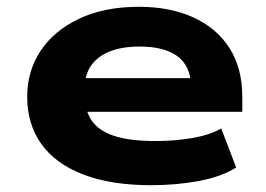

<svg xmlns="http://www.w3.org/2000/svg" viewBox="-20 -534 783 565"><path d="M425 11Q307 11 225 -20.5Q143 -52 101.5 -110.5Q60 -169 60 -249Q60 -325 99.5 -384.5Q139 -444 213 -479Q287 -514 389 -514Q480 -514 548.5 -483Q617 -452 655 -393Q693 -334 693 -249V-205H201V-304H562L542 -283Q540 -341 501.5 -369Q463 -397 391 -397Q340 -397 304 -383Q268 -369 248.5 -341.5Q229 -314 229 -273V-256Q229 -211 249 -180.5Q269 -150 314.5 -134.5Q360 -119 438 -119Q496 -119 547 -128Q598 -137 631 -156L675 -41Q632 -14 565.5 -1.5Q499 11 425 11Z"/></svg>

Font: Nunito Sans 7pt Expanded ExtraBold
Style: Regular
Weight: 800
Width: 7
Designer: Vernon Adams
Foundry: Vernon Adams
Version: Version 3.101;gftools[0.9.27]